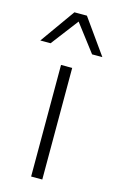

<svg xmlns="http://www.w3.org/2000/svg" viewBox="-140 -783 508 831"><g transform="rotate(15 114.0 -367.5)"><path d="M139 -500V0H89V-500ZM253 -579H207L114 -701L21 -579H-25L86 -735H142Z"/></g></svg>

Font: Work Sans Light
Style: Regular
Weight: 300
Designer: Wei Huang
Foundry: Wei Huang
Version: Version 2.012; ttfautohint (v1.8.3)